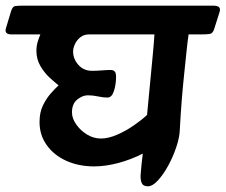

<svg xmlns="http://www.w3.org/2000/svg" viewBox="-75 -632 794 675"><path d="M-54 -533 -36 -593Q-31 -609 -22 -610.5Q-13 -612 0 -612H676Q704 -612 697 -590L678 -530Q673 -514 662 -512.5Q651 -511 629 -511H588Q584 -484 580.5 -449Q577 -414 572.5 -372Q568 -330 564 -280.5Q560 -231 557 -174Q556 -148 544.5 -114Q533 -80 516 -49Q499 -18 480 2.5Q461 23 445 23Q428 23 423 11Q418 -1 419.5 -19.5Q421 -38 423 -58L427 -92Q386 -71 341 -59Q296 -47 256 -47Q202 -47 158.5 -66.5Q115 -86 89.5 -121.5Q64 -157 64 -203Q64 -237 76 -261.5Q88 -286 103.5 -303.5Q119 -321 131 -332Q118 -342 99.5 -359Q81 -376 67 -400Q53 -424 53 -453Q53 -470 57.5 -485Q62 -500 67 -511H-34Q-61 -511 -54 -533ZM182 -451Q182 -425 200.5 -404Q219 -383 249 -383Q265 -383 283 -384.5Q301 -386 315 -386Q323 -386 328 -381Q333 -376 333 -362Q333 -335 325.5 -312Q318 -289 303 -289Q288 -289 269.5 -293Q251 -297 234 -297Q215 -297 196.5 -282Q178 -267 178 -237Q178 -216 193 -194.5Q208 -173 231 -159Q254 -145 280 -145Q306 -145 337 -158.5Q368 -172 396 -191.5Q424 -211 442 -228Q447 -280 452 -333Q457 -386 461.5 -432.5Q466 -479 468 -511H238Q220 -511 207.5 -501Q195 -491 188.5 -477Q182 -463 182 -451Z"/></svg>

Font: Alkatra Medium
Style: Regular
Weight: 500
Designer: Suman Bhandary
Version: Version 1.100;gftools[0.9.22]